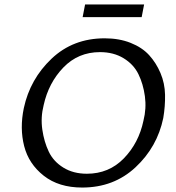

<svg xmlns="http://www.w3.org/2000/svg" viewBox="-20 -836 788 862"><path d="M351 -759 362 -816H627L616 -759ZM349 6Q244 6 176.5 -47Q109 -100 88.5 -180Q68 -260 87 -351Q115 -481 211.5 -572.5Q308 -664 450 -664Q515 -664 566.5 -643.5Q618 -623 649.5 -588.5Q681 -554 700.5 -508Q720 -462 721 -410.5Q722 -359 713 -306Q686 -176 588.5 -85Q491 6 349 6ZM370 -56Q469 -56 536 -125Q603 -194 624 -294Q638 -349 630.5 -404Q623 -459 601.5 -503Q580 -547 535 -574.5Q490 -602 429 -602Q331 -602 264.5 -533Q198 -464 176 -364Q162 -309 170 -254Q178 -199 199 -155Q220 -111 264.5 -83.5Q309 -56 370 -56Z"/></svg>

Font: EauTestInfant Medium
Style: Italic
Weight: 500
Italic angle: -12°
Designer: Christian Thalmann (Catharsis Fonts)
Version: Version 0.001;PS 000.001;hotconv 1.0.88;makeotf.lib2.5.64775